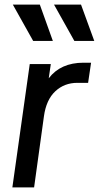

<svg xmlns="http://www.w3.org/2000/svg" viewBox="-20 -819 432 839"><path d="M34 0 110 -539H202L193 -477Q245 -545 345 -545H378L365 -457H318Q261 -457 221.5 -420Q182 -383 172 -311L129 0ZM125 -640 36 -799H154L211 -640ZM305 -640 216 -799H334L392 -640Z"/></svg>

Font: Plus Jakarta Sans Medium
Style: Italic
Weight: 500
Italic angle: -8°
Designer: Gumpita Rahayu
Foundry: Tokotype
Version: Version 2.071; ttfautohint (v1.8.4.7-5d5b);gftools[0.9.29]